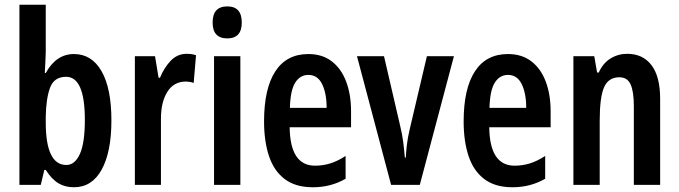

<svg xmlns="http://www.w3.org/2000/svg" viewBox="-20 -831 2865 810"><path d="M173 -611Q173 -596 171.5 -572Q170 -548 169 -523H173Q217 -603 292 -603Q367 -603 408.5 -530.5Q450 -458 450 -323Q450 -190 409 -115.5Q368 -41 292 -41Q255 -41 227 -57.5Q199 -74 173 -114H167L152 -51H62V-811H173ZM259 -507Q208 -507 191 -460.5Q174 -414 173 -337V-315Q173 -135 260 -135Q296 -135 317 -181.5Q338 -228 338 -325Q338 -507 259 -507Z M768 -604Q776 -604 785.5 -603Q795 -602 807 -598L797 -481Q790 -484 780.5 -485.5Q771 -487 765 -487Q713 -487 686 -443.5Q659 -400 659 -331V-51H549V-594H634L649 -503H655Q672 -545 700 -574.5Q728 -604 768 -604Z M939 -804Q1000 -804 1000 -736Q1000 -669 939 -669Q877 -669 877 -736Q877 -804 939 -804ZM994 -594V-51H883V-594Z M1281 -603Q1340 -603 1380 -572Q1420 -541 1440.5 -486.5Q1461 -432 1461 -361V-294H1202Q1204 -132 1309 -132Q1342 -132 1373 -141.5Q1404 -151 1438 -173V-77Q1407 -59 1372.5 -50Q1338 -41 1300 -41Q1226 -41 1180.5 -76Q1135 -111 1114.5 -173.5Q1094 -236 1094 -319Q1094 -457 1141.5 -530Q1189 -603 1281 -603ZM1281 -515Q1246 -515 1225.5 -482.5Q1205 -450 1203 -376H1358Q1358 -437 1339 -476Q1320 -515 1281 -515Z M1630 -51 1486 -594H1600L1668 -301Q1677 -264 1681 -232.5Q1685 -201 1688 -166H1692Q1693 -190 1696.5 -220Q1700 -250 1709 -288L1781 -594H1895L1751 -51Z M2123 -603Q2182 -603 2222 -572Q2262 -541 2282.5 -486.5Q2303 -432 2303 -361V-294H2044Q2046 -132 2151 -132Q2184 -132 2215 -141.5Q2246 -151 2280 -173V-77Q2249 -59 2214.5 -50Q2180 -41 2142 -41Q2068 -41 2022.5 -76Q1977 -111 1956.5 -173.5Q1936 -236 1936 -319Q1936 -457 1983.5 -530Q2031 -603 2123 -603ZM2123 -515Q2088 -515 2067.5 -482.5Q2047 -450 2045 -376H2200Q2200 -437 2181 -476Q2162 -515 2123 -515Z M2626 -604Q2692 -604 2728.5 -556Q2765 -508 2765 -414V-51H2654V-384Q2654 -444 2640.5 -474.5Q2627 -505 2593 -505Q2547 -505 2528.5 -463Q2510 -421 2510 -321V-51H2399V-594H2487L2499 -525H2506Q2524 -565 2556 -584.5Q2588 -604 2626 -604Z"/></svg>

Font: Noto Sans Tamil UI ExtraCondensed SemiBold
Style: Regular
Weight: 600
Width: 2
Designer: Jelle Bosma - Monotype Design Team
Foundry: Monotype Imaging Inc.
Version: Version 2.004; ttfautohint (v1.8.4.7-5d5b)